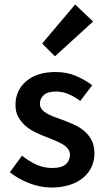

<svg xmlns="http://www.w3.org/2000/svg" viewBox="-20 -824 471 856"><path d="M210 12Q159 12 109.5 -7.5Q60 -27 24 -56L78 -130Q111 -104 143.5 -89.5Q176 -75 214 -75Q254 -75 273 -91.5Q292 -108 292 -134Q292 -149 283 -160.5Q274 -172 259 -181Q244 -190 225 -197.5Q206 -205 187 -213Q163 -222 138 -234Q113 -246 93.5 -263Q74 -280 61.5 -302.5Q49 -325 49 -356Q49 -421 97 -462Q145 -503 228 -503Q279 -503 320 -485Q361 -467 391 -444L338 -374Q312 -393 285.5 -404.5Q259 -416 230 -416Q193 -416 175.5 -400.5Q158 -385 158 -362Q158 -347 166.5 -336.5Q175 -326 189 -318Q203 -310 221.5 -303Q240 -296 260 -289Q285 -280 310 -268.5Q335 -257 355.5 -240Q376 -223 388.5 -198.5Q401 -174 401 -140Q401 -108 388.5 -80.5Q376 -53 352 -32.5Q328 -12 292 0Q256 12 210 12ZM225 -573 168 -630 315 -804 395 -728Z"/></svg>

Font: Giro Semibold
Style: Regular
Weight: 600
Designer: Paul D. Hunt
Foundry: Adobe Systems Incorporated
Version: Version 1.000;PS 1.0;hotconv 1.0.88;makeotf.lib2.5.647800